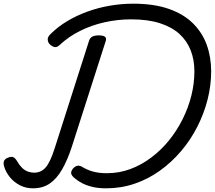

<svg xmlns="http://www.w3.org/2000/svg" viewBox="-45 -1005 1166 1042"><path d="M531 17Q488 17 455.5 9Q423 1 399.5 -11.5Q376 -24 359 -39Q344 -51 341.5 -63Q339 -75 351 -90Q362 -102 373 -105Q384 -108 398 -101Q427 -83 459.5 -74Q492 -65 535 -65Q602 -65 662.5 -87.5Q723 -110 776.5 -150.5Q830 -191 872.5 -243.5Q915 -296 946 -358Q977 -420 993.5 -486Q1010 -552 1010 -618Q1010 -680 990 -731.5Q970 -783 929 -820.5Q888 -858 823 -879Q758 -900 667 -900Q593 -900 522 -884Q451 -868 389 -837Q327 -806 279 -761Q262 -745 247.5 -750.5Q233 -756 222 -768Q214 -779 214 -792Q214 -805 228 -819Q268 -859 318.5 -889.5Q369 -920 428 -941.5Q487 -963 550.5 -974Q614 -985 678 -985Q790 -985 870.5 -957Q951 -929 1002 -878.5Q1053 -828 1077 -761.5Q1101 -695 1101 -618Q1101 -541 1081.5 -464.5Q1062 -388 1025.5 -316.5Q989 -245 937.5 -184.5Q886 -124 822.5 -78.5Q759 -33 685.5 -8Q612 17 531 17ZM134 17Q95 17 63 0.5Q31 -16 9 -43Q-13 -70 -22 -100Q-28 -118 -23.5 -130.5Q-19 -143 -2 -149Q16 -157 27 -152Q38 -147 48 -130Q60 -109 74 -95Q88 -81 105 -74.5Q122 -68 141 -68Q178 -68 203 -96.5Q228 -125 252 -201L439 -786Q444 -800 456.5 -806.5Q469 -813 491 -813Q514 -813 524 -806Q534 -799 529 -783L344 -206Q321 -136 292 -85.5Q263 -35 225 -9Q187 17 134 17Z"/></svg>

Font: Playwrite NO
Style: Regular
Weight: 400
Designer: Veronika Burian, José Scaglione
Foundry: TypeTogether
Version: Version 1.002